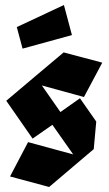

<svg xmlns="http://www.w3.org/2000/svg" viewBox="-20 -744 433 766"><path d="M176 2 20 -40 92 -177 272 -128 189 -246 110 -191 5 -342 121 -440 234 -535 388 -494 315 -357 147 -403 221 -297 299 -352 364 -259 354 -149 315 -116ZM70 -550 47 -636 235 -724 267 -604Z"/></svg>

Font: Blaka
Style: Regular
Weight: 400
Designer: Mohamed Gaber
Foundry: Kief Type Foundry
Version: Version 1.003; ttfautohint (v1.8.4.7-5d5b)